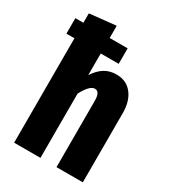

<svg xmlns="http://www.w3.org/2000/svg" viewBox="-184 -856 854 954"><g transform="rotate(30 242.5 -379.0)"><path d="M444 -397V0H293V-381Q293 -433 264 -433Q235 -433 201 -369V0H50V-599H4V-688H50V-742L201 -758V-688H304V-599H201V-475Q226 -513 255 -530.5Q284 -548 322 -548Q379 -548 411.5 -507Q444 -466 444 -397Z"/></g></svg>

Font: Fira Sans Extra Condensed
Style: Bold
Weight: 700
Width: 1
Designer: Carrois Corporate & Edenspiekermann AG
Foundry: Carrois Corporate GbR & Edenspiekermann AG
Version: Version 4.203